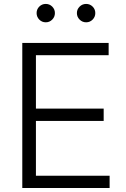

<svg xmlns="http://www.w3.org/2000/svg" viewBox="-20 -943 630 963"><path d="M91.8 0V-727.5H524.9V-666H160.2V-398.4H500V-336.4H160.2V-61.5H529.8V0ZM412.1 -831.1Q393.1 -831.1 379.4 -844.7Q365.7 -858.4 365.7 -877.4Q365.7 -896.5 379.4 -909.9Q393.1 -923.3 412.1 -923.3Q431.2 -923.3 444.6 -909.9Q458 -896.5 458 -877.4Q458 -858.4 444.6 -844.7Q431.2 -831.1 412.1 -831.1ZM209.5 -831.1Q190.4 -831.1 177 -844.7Q163.6 -858.4 163.6 -877.4Q163.6 -896.5 177 -909.9Q190.4 -923.3 209.5 -923.3Q228.5 -923.3 241.9 -909.9Q255.4 -896.5 255.4 -877.4Q255.4 -858.4 241.9 -844.7Q228.5 -831.1 209.5 -831.1Z"/></svg>

Font: Inter 18pt Light
Style: Regular
Weight: 300
Designer: Rasmus Andersson
Foundry: rsms
Version: Version 4.001;git-66647c0bb